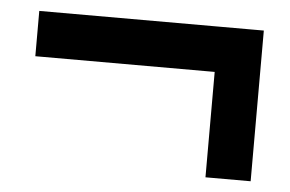

<svg xmlns="http://www.w3.org/2000/svg" viewBox="-36 -502 672 445"><g transform="rotate(5 300.0 -279.5)"><path d="M38.8 -349.2V-454.6H530.5V-349.2ZM456.1 -104V-454.6H561.2V-104Z"/></g></svg>

Font: BioRhyme ExtraBold
Style: Regular
Weight: 800
Designer: Aoife Mooney
Foundry: Aoife Mooney Type
Version: Version 1.600;gftools[0.9.33]